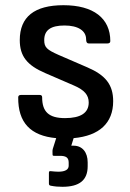

<svg xmlns="http://www.w3.org/2000/svg" viewBox="-20 -521 498 738"><path d="M220 197C286 197 317 171 317 118V103C317 65 297 39 263 39H254L263 10C362 1 415 -48 415 -132C415 -195 386 -232 316 -262L205 -310C160 -330 150 -339 150 -367C150 -405 175 -423 228 -423C280 -423 311 -403 311 -370C311 -358 315 -354 321 -354H393C400 -354 404 -357 404 -363C404 -451 339 -501 224 -501C112 -501 56 -456 56 -367C56 -305 84 -270 154 -240L265 -192C304 -175 321 -156 321 -127C321 -87 290 -67 230 -67C168 -67 142 -91 142 -147C142 -153 139 -156 133 -156H60C54 -156 50 -153 50 -147C49 -50 97 1 196 10L183 51C181 57 182 66 182 72C182 77 183 78 189 78H210C233 78 244 84 244 104V116C244 130 232 139 204 139C197 139 185 138 176 137C169 136 168 138 168 145V184C168 190 170 192 176 193C191 196 205 197 220 197Z"/></svg>

Font: Sofia Sans Cond SemiBold
Style: Regular
Weight: 600
Width: 3
Designer: Botio Nikoltchev, Ani Petrova
Foundry: lettersoup
Version: Version 4.100